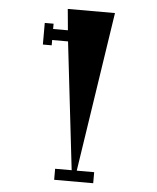

<svg xmlns="http://www.w3.org/2000/svg" viewBox="-54 -820 709 867"><g transform="rotate(5 300.0 -387.0)"><path d="M432 -774 322 -50H401V0H224V-50H299L232 -628H160V-604H120V-702H160V-678H227L218 -774Z"/></g></svg>

Font: Chokokutai
Style: Regular
Weight: 400
Designer: 108号,108go
Foundry: Font Zone 108
Version: Version 1.000; ttfautohint (v1.8.3)